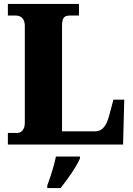

<svg xmlns="http://www.w3.org/2000/svg" viewBox="-20 -734 676 975"><path d="M20 0V-59H70Q78 -59 86.5 -64.5Q95 -70 100.5 -81.5Q106 -93 106 -109V-602Q106 -620 100 -632Q94 -644 84 -649.5Q74 -655 62 -655H20V-714H381V-655H335Q318 -655 310 -649.5Q302 -644 298.5 -632.5Q295 -621 295 -604V-67H462Q479 -67 492.5 -75Q506 -83 517 -102Q528 -121 536 -153L556 -228H611L605 0ZM220 208Q227 189 236 162.5Q245 136 252.5 108.5Q260 81 264 61H386V71Q377 92 360.5 118.5Q344 145 324.5 172Q305 199 288 221H220Z"/></svg>

Font: Noto Serif Khmer SemiCondensed Black
Style: Regular
Weight: 900
Width: 4
Designer: Danh Hong and the Monotype Design Team
Foundry: Monotype Imaging Inc.
Version: Version 2.004